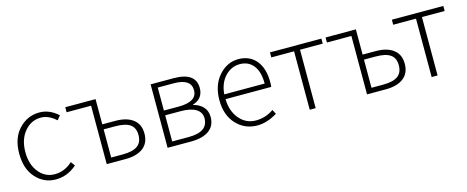

<svg xmlns="http://www.w3.org/2000/svg" viewBox="-33 -942 3416 1403"><g transform="rotate(-15 1675.5 -240.0)"><path d="M262.7 12.2Q173.8 11.7 112.8 -55.7Q51.8 -123 51.8 -239.3Q51.8 -355.5 115.2 -423.3Q178.7 -491.7 271 -492.2Q347.2 -492.2 412.1 -433.1L386.2 -401.9Q331.1 -452.6 272 -453.1Q197.8 -453.1 147.9 -393.1Q98.1 -333 98.1 -238.3Q98.1 -143.6 146 -85Q193.4 -26.4 266.6 -26.9Q339.8 -26.9 399.9 -82L422.9 -50.8Q351.6 12.2 262.7 12.2Z M693.8 -38.1H781.7Q856.9 -38.1 893.1 -64Q929.2 -89.8 929.2 -145.5Q929.2 -201.2 893.1 -226.1Q856.9 -251 781.7 -251H693.8ZM649.9 0V-441.9H464.8V-480H693.8V-289.1H792Q877.9 -289.1 925.8 -252.4Q974.1 -215.8 974.1 -145Q974.1 -74.2 926.3 -37.1Q878.4 0 792 0Z M1154.8 -36.1H1279.8Q1426.8 -36.1 1426.8 -139.2Q1426.8 -185.1 1386.7 -209.5Q1346.7 -233.9 1271.5 -233.9H1154.8ZM1154.8 -270H1266.6Q1405.8 -270 1405.8 -356.9Q1405.8 -443.8 1275.4 -443.8H1154.8ZM1110.4 0V-480H1283.7Q1450.7 -480 1450.7 -361.8Q1450.7 -281.7 1371.6 -256.8V-253.9Q1414.6 -244.1 1443.4 -214.8Q1472.2 -185.5 1472.7 -137.2Q1472.7 -69.3 1423.8 -34.7Q1375 0 1288.6 0Z M1917 -270Q1917 -359.9 1879.6 -407Q1842.3 -454.1 1777.3 -454.1Q1712.4 -454.1 1665.3 -404.1Q1618.2 -354 1611.3 -270ZM1788.1 12.2Q1692.9 12.2 1629.4 -55.9Q1565.9 -124 1565.9 -237.8Q1565.9 -351.6 1628.4 -421.9Q1690.9 -492.2 1776.1 -492.2Q1861.3 -492.2 1910.2 -433.6Q1959 -375 1959 -270Q1959 -246.1 1957 -233.9H1611.3Q1613.3 -142.1 1662.8 -84Q1712.4 -25.9 1786.6 -25.9Q1860.8 -25.9 1921.4 -68.8L1939 -35.2Q1861.3 12.2 1788.1 12.2Z M2185.5 0V-441.9H2013.2V-480H2402.3V-441.9H2230.5V0Z M2663.1 -38.1H2751Q2826.2 -38.1 2862.3 -64Q2898.4 -89.8 2898.4 -145.5Q2898.4 -201.2 2862.3 -226.1Q2826.2 -251 2751 -251H2663.1ZM2619.1 0V-441.9H2434.1V-480H2663.1V-289.1H2761.2Q2847.2 -289.1 2895 -252.4Q2943.4 -215.8 2943.4 -145Q2943.4 -74.2 2895.5 -37.1Q2847.7 0 2761.2 0Z M3107.9 0V-441.9H2935.5V-480H3324.7V-441.9H3152.8V0Z"/></g></svg>

Font: SourceSansPro-Light
Style: Regular
Weight: 300
Designer: Paul D. Hunt
Foundry: Adobe Systems Incorporated
Version: Version 2.020;PS 2.0;hotconv 1.0.86;makeotf.lib2.5.63406